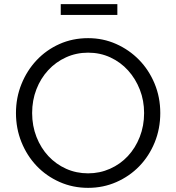

<svg xmlns="http://www.w3.org/2000/svg" viewBox="-20 -895 850 926"><path d="M57 0ZM753 -350Q753 -274 726 -208Q699 -142 652 -93.5Q605 -45 541.5 -17Q478 11 405 11Q331 11 267 -17.5Q203 -46 156.5 -95Q110 -144 83.5 -209.5Q57 -275 57 -350Q57 -424 83.5 -489.5Q110 -555 156.5 -604.5Q203 -654 266.5 -682.5Q330 -711 405 -711Q477 -711 540 -683Q603 -655 650.5 -606.5Q698 -558 725.5 -492Q753 -426 753 -350ZM675 -350Q675 -410 654.5 -462.5Q634 -515 598 -555Q562 -595 512.5 -618Q463 -641 405 -641Q348 -641 298.5 -618.5Q249 -596 212.5 -556.5Q176 -517 155.5 -464Q135 -411 135 -350Q135 -288 156 -234.5Q177 -181 213.5 -142Q250 -103 299 -81Q348 -59 405 -59Q461 -59 510.5 -81Q560 -103 596.5 -142Q633 -181 654 -234.5Q675 -288 675 -350ZM546 -875V-823H273V-875Z"/></svg>

Font: Rosa Sans Light
Style: Regular
Weight: 300
Designer: Pentagram / MCKL
Foundry: Pentagram / MCKL
Version: Version 1.005;September 16, 2019;FontCreator 11.5.0.2425 64-